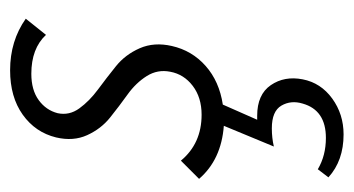

<svg xmlns="http://www.w3.org/2000/svg" viewBox="-180 -278 700 380"><g transform="rotate(-90 170.0 -88.0)"><path d="M221 -418Q279 -418 323 -387L291 -347Q264 -376 214 -376Q182 -376 162 -361.5Q142 -347 136 -324Q131 -301 145.5 -281Q160 -261 183 -244Q206 -227 229 -208.5Q252 -190 264.5 -161.5Q277 -133 269 -98Q260 -58 229.5 -31Q199 -4 153 3L123 71H131Q173 71 191.5 98Q210 125 203 161Q196 197 165 219.5Q134 242 94 242Q42 242 9 212L25 191Q52 207 87 207Q142 207 155 161Q162 138 151 119Q140 100 106 100Q87 100 70 104L111 5Q44 0 6 -44L42 -80Q76 -39 133 -39Q167 -39 190 -56.5Q213 -74 218 -101Q223 -126 209.5 -147.5Q196 -169 173 -185.5Q150 -202 127.5 -220Q105 -238 92.5 -265.5Q80 -293 88 -327Q98 -368 133 -393Q168 -418 221 -418Z"/></g></svg>

Font: EauTestText Semilight
Style: Italic
Weight: 300
Italic angle: -12°
Designer: Christian Thalmann (Catharsis Fonts)
Version: Version 0.001;PS 000.001;hotconv 1.0.88;makeotf.lib2.5.64775